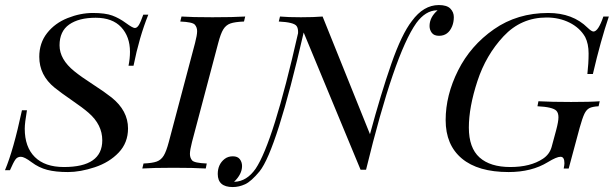

<svg xmlns="http://www.w3.org/2000/svg" viewBox="-37 -674 2458 768"><path d="M482.9 -466.8Q482.9 -527.3 447.8 -565.2Q412.6 -603 345.5 -603Q278.3 -603 239.7 -575.9Q201.2 -548.8 201.2 -492.7Q201.2 -436.5 260.7 -388.7Q287.1 -367.2 334 -336.9Q380.9 -306.6 409.2 -284.2Q475.1 -231.4 475.1 -160.2Q475.1 -103 437.7 -63.7Q400.4 -24.4 342.3 -5.1Q284.2 14.2 234.9 14.2Q185.5 14.2 151.9 5.4Q118.2 -3.4 89.4 -25.1Q60.5 -46.9 46.4 -46.9Q32.2 -46.9 24.4 -35.6Q16.6 -24.4 2.9 6.8H-17.1Q16.6 -72.8 50.8 -232.9H70.8Q62 -182.1 62 -159.2Q62 -85.9 102.3 -45.9Q142.6 -5.9 218.8 -5.9Q372.1 -5.9 372.1 -112.8Q372.1 -175.3 317.4 -222.7Q293.9 -243.2 251 -272.5Q207 -302.7 181.6 -323.2Q120.1 -373 120.1 -446.8Q120.1 -502 151.4 -541.7Q182.6 -581.5 233.6 -601.8Q284.7 -622.1 334.5 -622.1Q384.3 -622.1 412.1 -611.8Q439.9 -601.6 466.8 -581.8Q493.7 -562 502.4 -562Q511.2 -562 518.6 -574.2Q525.9 -586.4 536.1 -615.2H556.2Q520 -525.4 497.1 -411.1H477.1Q482.9 -439.9 482.9 -466.8Z M790 -20 786.1 0Q739.3 -2.9 657.2 -2.9Q575.2 -2.9 532.2 0L537.1 -20Q572.3 -21.5 589.8 -27.8Q607.4 -34.2 617.9 -51.5Q628.4 -68.8 638.2 -106L743.2 -502Q751.5 -533.7 751.5 -549.3Q751.5 -564.9 742.2 -575.4Q732.9 -585.9 684.1 -587.9L689 -607.9Q729 -605 812.7 -605Q896.5 -605 943.8 -607.9L939 -587.9Q902.3 -586.4 884.5 -580.1Q866.7 -573.7 856.2 -556.6Q845.7 -539.6 835.9 -502L731 -106Q722.7 -73.7 722.7 -58.3Q722.7 -43 731.4 -32.5Q740.2 -22 790 -20Z M931.2 -9.8Q931.2 22.5 899.4 53.2H901.4Q950.2 51.3 985.4 1Q1056.2 -104 1155.3 -541.5Q1156.2 -560.5 1149.4 -569.8Q1138.7 -585 1078.1 -587.9L1083 -607.9Q1114.3 -605 1166.5 -605Q1218.8 -605 1253.4 -607.9L1442.9 -137.2Q1486.8 -299.8 1528.3 -418.7Q1569.8 -537.6 1610.4 -589.8Q1657.2 -653.8 1718.3 -653.8Q1750.5 -653.8 1764.4 -639.6Q1778.3 -625.5 1778.3 -605.5Q1778.3 -585.4 1771.5 -568.8Q1755.9 -530.8 1719.2 -530.8Q1699.2 -530.8 1690.2 -542.7Q1681.2 -554.7 1681.2 -569.8Q1681.2 -605 1713.4 -632.8H1710.4Q1665 -631.8 1628.4 -582Q1540 -457.5 1427.2 4.9H1405.3L1177.7 -543.9Q1069.3 -73.7 1001.5 11.2Q967.8 51.8 943.4 63Q918.9 74.2 894 74.2Q834 74.2 834 22Q834 -16.6 861.3 -38.1Q875 -48.8 894.3 -48.8Q913.6 -48.8 922.4 -37.1Q931.2 -25.4 931.2 -9.8Z M2220.7 -21.5Q2220.7 -46.9 2205.1 -46.9Q2189.5 -46.9 2154.3 -25.4Q2089.8 14.2 1997.6 14.2Q1875 14.2 1810.3 -40Q1745.6 -94.2 1745.6 -193.6Q1745.6 -293 1795.4 -392.3Q1845.2 -491.7 1938.7 -556.9Q2032.2 -622.1 2155.8 -622.1Q2253.9 -622.1 2313.5 -563Q2329.1 -547.9 2336.9 -547.9Q2356 -547.9 2376.5 -607.9H2398.4Q2366.2 -513.7 2334.5 -377.9H2312.5Q2317.4 -420.9 2317.4 -460Q2317.4 -499 2303.7 -525.9Q2282.7 -562.5 2241.5 -583.3Q2200.2 -604 2149.4 -604Q2047.4 -604 1977.1 -528.8Q1906.7 -453.6 1872.6 -349.4Q1838.4 -245.1 1838.4 -163.8Q1838.4 -82.5 1881.1 -44.2Q1923.8 -5.9 2004.4 -5.9Q2085 -5.9 2134.8 -39.1Q2161.1 -56.6 2169.4 -85.9L2187.5 -152.8Q2196.8 -187.5 2196.8 -204.8Q2196.8 -222.2 2188.5 -231Q2173.8 -246.1 2112.8 -249L2116.7 -269Q2169.4 -266.1 2247.3 -266.1Q2325.2 -266.1 2361.8 -269L2357.4 -249Q2332.5 -247.6 2320.6 -241.5Q2308.6 -235.4 2300.5 -218.5Q2292.5 -201.7 2281.7 -163.1L2237.8 0H2217.8Q2220.7 -13.7 2220.7 -21.5Z"/></svg>

Font: PlayfairDisplaySC-Italic
Style: Italic
Weight: 400
Italic angle: -14°
Designer: Claus Eggers Sørensen
Foundry: Claus Eggers Sørensen
Version: Version 1.004;PS 001.004;hotconv 1.0.70;makeotf.lib2.5.58329